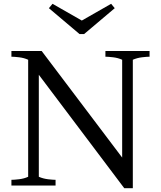

<svg xmlns="http://www.w3.org/2000/svg" viewBox="-20 -975 846 1009"><path d="M633 14 184 -582V-46Q207 -36 232.5 -33Q258 -30 272 -30V0H40V-30Q54 -30 80 -33Q106 -36 128 -46V-661Q106 -671 80 -674Q54 -677 40 -677V-707H199L622 -147V-661Q600 -671 574 -674Q548 -677 534 -677V-707H766V-677Q752 -677 726.5 -674Q701 -671 678 -661V14ZM564 -955 583 -932 422 -796H398L237 -932L256 -955L410 -867Z"/></svg>

Font: Joan
Style: Regular
Weight: 400
Designer: Paolo Biagini
Version: Version 1.001; ttfautohint (v1.8.4.7-5d5b);gftools[0.9.30]